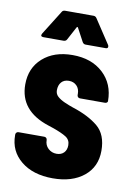

<svg xmlns="http://www.w3.org/2000/svg" viewBox="-82 -752 562 812"><g transform="rotate(10 199.5 -346.5)"><path d="M14 -145V-148Q14 -153 17.5 -156.5Q21 -160 26 -160H137Q142 -160 145.5 -156.5Q149 -153 149 -148Q149 -126 164 -112Q179 -98 200 -98Q220 -98 231.5 -110Q243 -122 243 -142Q243 -165 224.5 -177Q206 -189 166 -203Q152 -207 145 -210Q19 -251 19 -364Q19 -435 67.5 -478Q116 -521 195 -521Q277 -521 326.5 -475Q376 -429 376 -355Q376 -351 372.5 -348.5Q369 -346 364 -346H257Q252 -346 248.5 -349.5Q245 -353 245 -358V-363Q245 -385 232 -398Q219 -411 199 -411Q178 -411 166.5 -398Q155 -385 155 -363Q155 -347 166.5 -336.5Q178 -326 197 -317.5Q216 -309 234 -303Q303 -281 344 -247Q385 -213 385 -143Q385 -74 335 -33.5Q285 7 202 7Q117 7 65.5 -35Q14 -77 14 -145ZM52 -588 117 -692Q121 -700 131 -700H253Q262 -700 267 -692L335 -589Q337 -586 337 -582Q337 -574 328 -574H241Q232 -574 227 -583L197 -639Q194 -644 191 -639L161 -583Q157 -574 146 -574H60Q53 -574 50.5 -577.5Q48 -581 52 -588Z"/></g></svg>

Font: Barlow Condensed
Style: Bold
Weight: 700
Width: 3
Designer: Jeremy Tribby
Foundry: Tribby Type
Version: Version 1.500